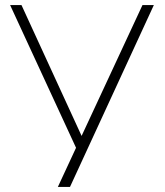

<svg xmlns="http://www.w3.org/2000/svg" viewBox="-20 -740 654 760"><path d="M209 0 281 -155 20 -720H65L303 -202L544 -720H589L257 0Z"/></svg>

Font: Hauora
Style: Regular
Weight: 400
Designer: Wayne Shih
Foundry: WCYS
Version: Version 1.001